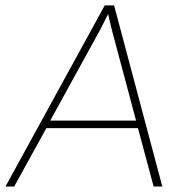

<svg xmlns="http://www.w3.org/2000/svg" viewBox="-42 -680 660 700"><path d="M-22 0 339.8 -660.2H374L549.8 0H518.1L460.9 -212.9H127L9.8 0ZM141.1 -240.2H454.1L365.2 -573.2L352.1 -628.9L325.2 -575.2Z"/></svg>

Font: Human Sans ExtraLight
Style: Italic
Weight: 200
Italic angle: -8°
Designer: Tim Radville
Foundry: Continuum
Version: Version 1.000;FEAKit 1.0